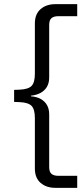

<svg xmlns="http://www.w3.org/2000/svg" viewBox="-20 -725 406 925"><path d="M247 180Q203 180 175.5 156Q148 132 148 87V-156Q148 -198 132.5 -214.5Q117 -231 75 -233L48 -234V-292L75 -293Q117 -295 132.5 -311.5Q148 -328 148 -370V-612Q148 -657 175.5 -681Q203 -705 247 -705H352V-647H261Q239 -647 228 -637.5Q217 -628 217 -605V-352Q217 -326 206.5 -307.5Q196 -289 176.5 -278Q157 -267 129 -264V-261Q157 -259 176.5 -248Q196 -237 206.5 -218.5Q217 -200 217 -174V80Q217 103 228 112.5Q239 122 261 122H352V180Z"/></svg>

Font: Nunito Sans 7pt Light
Style: Regular
Weight: 300
Designer: Vernon Adams
Foundry: Vernon Adams
Version: Version 3.101;gftools[0.9.27]